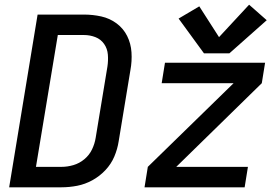

<svg xmlns="http://www.w3.org/2000/svg" viewBox="-20 -797 1192 817"><path d="M848 -570H956L1115 -711L1040 -777L912 -639L828 -770L740 -718ZM19 0H242Q275 0 308.5 -6.5Q342 -13 373 -30Q404 -47 428.5 -73Q453 -99 466.5 -131Q480 -163 485 -196L535 -499Q542 -537 539.5 -574.5Q537 -612 521 -644Q505 -676 476 -697.5Q447 -719 411 -727Q375 -735 337 -735H140ZM242 -87H133L226 -648H337Q363 -648 386 -639Q409 -630 423 -610Q437 -590 439 -564.5Q441 -539 437 -513L387 -210Q383 -185 371.5 -161Q360 -137 339 -119.5Q318 -102 292.5 -94.5Q267 -87 242 -87ZM595 0H1021L1035 -87H730L1094 -443L1108 -530H682L668 -443H974L609 -87Z"/></svg>

Font: Iosevka Sparkle Medium
Style: Italic
Weight: 500
Italic angle: -9°
Designer: Belleve Invis
Foundry: Belleve Invis
Version: Version 4.5.0; ttfautohint (v1.8.3)